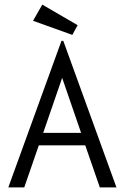

<svg xmlns="http://www.w3.org/2000/svg" viewBox="-20 -811 540 831"><path d="M349 -182H148L85 0H16L246 -634H254L484 0H412ZM331 -236 249 -474 167 -236ZM123 -721 163 -791 316 -702 293 -660Z"/></svg>

Font: Vazir Code
Style: Code
Weight: 400
Foundry: DejaVu fonts team - Redesigned by Saber Rastikerdar
Version: Version 1.1.2